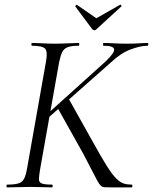

<svg xmlns="http://www.w3.org/2000/svg" viewBox="-20 -811 662 831"><path d="M11 0Q8 0 8 -6Q8 -12 11 -12Q42 -12 59 -17Q76 -22 84 -37Q92 -52 97 -81L179 -544Q187 -587 175.5 -600Q164 -613 118 -613Q116 -613 116 -619Q116 -625 118 -625Q139 -625 164 -623.5Q189 -622 218 -622Q247 -622 274.5 -623.5Q302 -625 321 -625Q323 -625 323 -619Q323 -613 321 -613Q290 -613 273.5 -607Q257 -601 249.5 -586Q242 -571 236 -542L154 -81Q149 -52 148.5 -37Q148 -22 160.5 -17Q173 -12 205 -12Q208 -12 208 -6Q208 0 205 0Q184 0 163 -1Q142 -2 111 -2Q82 -2 56.5 -1Q31 0 11 0ZM465 0Q445 0 434 -0.5Q423 -1 416 -7.5Q409 -14 401 -29Q393 -44 378.5 -72.5Q364 -101 339 -148L227 -348L276 -386L379 -202Q417 -133 441.5 -94Q466 -55 483.5 -38Q501 -21 516 -16.5Q531 -12 550 -12Q553 -12 553 -6Q553 0 550 0Q516 0 495.5 0Q475 0 465 0ZM152 -288 437 -545Q476 -582 474 -597.5Q472 -613 428 -613Q426 -613 426 -619Q426 -625 428 -625Q448 -625 472 -623.5Q496 -622 530 -622Q563 -622 582 -623.5Q601 -625 619 -625Q622 -625 622 -619Q622 -613 619 -613Q588 -613 545 -597Q502 -581 458 -539L174 -288ZM379 -685 306 -783Q305 -785 308.5 -788Q312 -791 313 -790L397 -732L499 -790Q502 -792 504.5 -788.5Q507 -785 505 -783L398 -685Q388 -675 379 -685Z"/></svg>

Font: Cormorant
Style: Italic
Weight: 400
Italic angle: -10°
Designer: Christian Thalmann (Catharsis Fonts)
Foundry: Catharsis Fonts
Version: Version 4.000